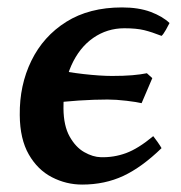

<svg xmlns="http://www.w3.org/2000/svg" viewBox="-20 -477 488 517"><path d="M415 -380.4Q389.2 -390.6 368.2 -395.8Q347.2 -400.9 314.9 -400.9Q268.6 -400.9 231.2 -375Q193.8 -349.1 172.1 -300.8Q150.4 -252.4 150.9 -184.6Q151.4 -138.2 167.5 -109.4Q183.6 -80.6 206.8 -67.4Q230 -54.2 251.5 -53.7Q286.6 -52.7 319.3 -64.7Q352.1 -76.7 392.6 -110.4Q396 -106.4 404.1 -95Q412.1 -83.5 415 -78.1Q362.3 -26.9 312.3 -3.4Q262.2 20 201.2 20Q158.2 20 119.9 0.2Q81.5 -19.5 57.6 -61Q33.7 -102.5 33.2 -167Q32.2 -247.6 64.5 -313.5Q96.7 -379.4 158.4 -418.2Q220.2 -457 308.6 -457Q353 -457 385.3 -445.1Q417.5 -433.1 436.5 -415Q434.6 -410.6 427 -397.2Q419.4 -383.8 415 -380.4ZM390.1 -266.6 361.3 -199.2Q349.6 -202.1 321 -205.6Q292.5 -209 269.5 -209Q233.9 -209 192.1 -206.3Q150.4 -203.6 123 -199.2L124.5 -291Q159.7 -282.7 204.8 -277.6Q250 -272.5 281.7 -272.5Q313 -272.5 335.9 -274.4Q358.9 -276.4 375.5 -279.8Z"/></svg>

Font: Gentium Plus
Style: Bold Italic
Weight: 700
Italic angle: -8°
Designer: Victor Gaultney, Annie Olsen, Iska Routamaa, Becca Hirsbrunner
Foundry: SIL International
Version: Version 6.101